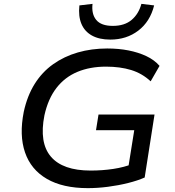

<svg xmlns="http://www.w3.org/2000/svg" viewBox="-20 -965 906 994"><path d="M435 9Q305 9 222.5 -39Q140 -87 109.5 -176Q79 -265 103 -386Q121 -469 159.5 -530.5Q198 -592 255 -632.5Q312 -673 383 -693.5Q454 -714 535 -714Q594 -714 645 -704Q696 -694 737.5 -674.5Q779 -655 806 -624L760 -544Q716 -585 659 -602.5Q602 -620 529 -620Q446 -620 381 -593Q316 -566 272.5 -510Q229 -454 210 -368Q182 -226 243.5 -154Q305 -82 449 -82Q510 -82 566.5 -90.5Q623 -99 671 -118L640 -72L675 -291H477L490 -372H780L729 -46Q693 -30 643 -17.5Q593 -5 539 2Q485 9 435 9ZM551 -760Q494 -760 456 -781Q418 -802 401.5 -841.5Q385 -881 391 -937L459 -945Q453 -892 478.5 -861.5Q504 -831 564 -831Q625 -831 661.5 -862Q698 -893 712 -945L778 -937Q757 -853 696 -806.5Q635 -760 551 -760Z"/></svg>

Font: Nunito Sans 7pt SemiExpanded Medium
Style: Italic
Weight: 500
Width: 6
Italic angle: -9°
Designer: Vernon Adams
Foundry: Vernon Adams
Version: Version 3.101;gftools[0.9.27]